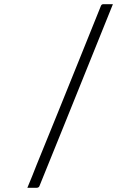

<svg xmlns="http://www.w3.org/2000/svg" viewBox="-20 -770 640 920"><path d="M521 -750Q463 -606 404.5 -461Q346 -316 287.5 -171Q229 -26 170 119Q169 123 166.5 125.5Q164 128 161 129Q158 130 155 130Q142 130 133.5 130Q125 130 111 130Q122 103 133.5 75.5Q145 48 155 21Q207 -106 258.5 -233.5Q310 -361 361.5 -488.5Q413 -616 464 -743Q466 -747 469 -748.5Q472 -750 476 -750Q489 -750 498.5 -750Q508 -750 521 -750Z"/></svg>

Font: Recursive Monospace Light
Style: Regular
Weight: 300
Version: Version 1.047